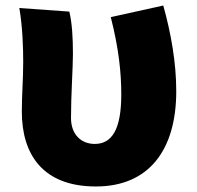

<svg xmlns="http://www.w3.org/2000/svg" viewBox="-20 -604 712 695"><path d="M50 -575C62 -505 64 -429 64 -379C64 -319 59 -260 59 -200C59 -44 136 71 327 71C519 71 618 -61 618 -274C618 -377 599 -484 571 -584L381 -542C410 -428 419 -341 419 -262C419 -137 386 -83 323 -83C274 -83 237 -117 237 -177C237 -260 244 -360 244 -408C244 -467 241 -520 231 -562Z"/></svg>

Font: GenEiGothic-pro-Heavy
Style: Bold
Weight: 900
Designer: Ryoko NISHIZUKA (kana & ideographs); Paul D. Hunt (Latin, Greek & Cyrillic); Wenlong ZHANG (bopomofo); Sandoll Communica
Foundry: Adobe Systems Incorporated; o_tamon
Version: Version 1.000.140830